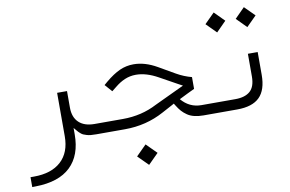

<svg xmlns="http://www.w3.org/2000/svg" viewBox="-80 -701 1620 1074"><g transform="rotate(-10 729.5 -164.0)"><path d="M432.6 0H425.8Q408.7 0 395.3 -1.2Q381.8 -2.4 371.1 -5.9Q360.4 -9.3 353.8 -12Q347.2 -14.6 339.6 -21.2Q332 -27.8 328.6 -31.2Q325.2 -34.7 317.6 -43.9Q310.1 -53.2 306.6 -57.1V-23.9V-21Q306.6 98.1 239.7 162.1Q172.9 226.1 42 228L21.5 228.5V172.4H41Q140.6 172.4 195.3 122.3Q250 72.3 250 -20.5V-266.6H306.2V-172.4Q306.2 -117.7 337.4 -88.1Q368.7 -58.6 425.8 -58.6H433.1Q445.3 -58.6 445.3 -32.7V-27.3Q445.3 -16.1 442.1 -8.1Q439 0 432.6 0Z M628.9 161.6 687 103.5 745.1 161.6 687 219.7ZM1091.8 0H1034.7Q1005.9 0 983.2 -5.6Q960.4 -11.2 943.4 -22.9Q926.3 -34.7 914.1 -48.3Q901.9 -62 889.6 -82L882.3 -93.8L870.1 -86.9L812 -55.7Q710 0 588.4 0H429.2Q416.5 0 416.5 -27.3V-32.7Q416.5 -58.6 428.7 -58.6H587.4Q693.8 -58.6 782.2 -105L924.3 -171.9L950.2 -184.1L924.8 -197.8L826.2 -252.4Q759.8 -289.6 701.2 -289.6Q683.6 -289.6 668 -286.4Q652.3 -283.2 637.5 -276.9Q622.6 -270.5 608.9 -262Q595.2 -253.4 579.6 -240.7L555.7 -221.7L519 -263.2L537.1 -278.8Q581.5 -315.9 618.9 -332.8Q656.2 -349.6 698.2 -349.6Q762.7 -349.6 830.6 -310.5L922.9 -257.3Q963.9 -233.9 1008.3 -222.2V-155.3Q1002 -152.3 969.2 -136.7Q936.5 -121.1 919.9 -112.3Q965.3 -58.6 1033.2 -58.6H1091.8Q1104.5 -58.6 1104.5 -32.7V-27.3Q1104.5 -20 1103.3 -14.2Q1102.1 -8.3 1099.1 -4.2Q1096.2 0 1091.8 0Z M1087.4 -58.6H1225.6Q1281.2 -58.6 1310.1 -84.2Q1338.9 -109.9 1338.9 -167.5V-296.4H1394.5V-167Q1394.5 -81.5 1353.5 -40.8Q1312.5 0 1226.1 0H1087.9Q1075.2 0 1075.2 -27.3V-32.7Q1075.2 -58.6 1087.4 -58.6ZM1305.7 -500.5 1361.8 -557.1 1418.5 -500.5 1361.8 -443.8ZM1133.8 -500.5 1190.4 -557.1 1246.6 -500.5 1190.4 -443.8Z"/></g></svg>

Font: Shabnam Thin FD-WOL
Style: Thin-FD-WOL
Weight: 100
Foundry: DejaVu fonts team - Redesigned by Saber Rastikerdar - Based on Vazir font
Version: Version 5.0.1